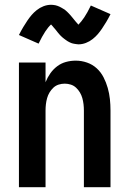

<svg xmlns="http://www.w3.org/2000/svg" viewBox="-20 -781 540 801"><path d="M59 0V-520H170V-438Q178 -458 190 -475Q202 -492 218.5 -504.5Q235 -517 255 -522.5Q275 -528 296 -528Q320 -528 343 -520Q366 -512 383.5 -496Q401 -480 412 -458.5Q423 -437 429.5 -414Q436 -391 438.5 -367.5Q441 -344 441 -320V0H330V-320Q330 -333 328.5 -346Q327 -359 323.5 -371.5Q320 -384 313.5 -395Q307 -406 297.5 -415Q288 -424 275.5 -428Q263 -432 250 -432Q237 -432 224.5 -428Q212 -424 202.5 -415Q193 -406 186.5 -395Q180 -384 176.5 -371.5Q173 -359 171.5 -346Q170 -333 170 -320V0ZM307 -596Q303 -596 298 -597Q293 -598 288.5 -598.5Q284 -599 280 -600.5Q276 -602 271.5 -604Q267 -606 263 -608.5Q259 -611 255.5 -613.5Q252 -616 248 -619Q244 -622 240.5 -625Q237 -628 233.5 -631.5Q230 -635 227 -638.5Q224 -642 221.5 -645Q219 -648 216.5 -651.5Q214 -655 210 -659.5Q206 -664 203 -667.5Q200 -671 198 -673.5Q196 -676 193 -679Q181 -668 168.5 -649Q156 -630 141 -599L59 -635Q68 -653 77 -668Q86 -683 94.5 -695.5Q103 -708 112 -718.5Q121 -729 133.5 -739Q146 -749 161.5 -755Q177 -761 193 -761Q197 -761 202 -760.5Q207 -760 211.5 -759Q216 -758 220 -756.5Q224 -755 228.5 -753Q233 -751 237 -748.5Q241 -746 244.5 -744Q248 -742 252 -739Q256 -736 259.5 -732.5Q263 -729 266.5 -725.5Q270 -722 273 -718.5Q276 -715 278.5 -712Q281 -709 283.5 -706Q286 -703 290 -698Q294 -693 297 -689.5Q300 -686 302 -684Q304 -682 307 -678Q319 -690 331.5 -708.5Q344 -727 359 -758L441 -722Q432 -704 423 -689Q414 -674 405.5 -661.5Q397 -649 388 -638.5Q379 -628 366.5 -618Q354 -608 338.5 -602Q323 -596 307 -596Z"/></svg>

Font: Zed Mono
Style: Bold
Weight: 700
Monospace: yes
Designer: Belleve Invis
Foundry: Belleve Invis
Version: Version 1.0.0; ttfautohint (v1.8.4)